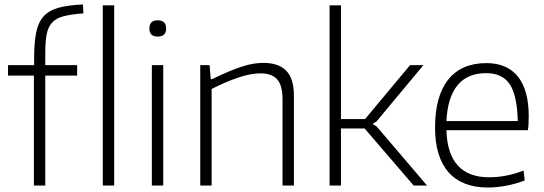

<svg xmlns="http://www.w3.org/2000/svg" viewBox="-20 -832 2441 861"><path d="M132 -493H16V-540H133V-568Q133 -640 142 -685.5Q151 -731 175 -758Q199 -785 241.5 -797Q284 -809 352 -812L354 -772Q300 -768 266.5 -759.5Q233 -751 214.5 -731.5Q196 -712 189.5 -679Q183 -646 183 -593V-540H326V-493H183V0H132ZM441 -808H492V0H441Z M687 -668Q650 -668 650 -704Q650 -741 687 -741Q725 -741 725 -704Q725 -668 687 -668ZM661 -540H712V0H661Z M878 -540H920L925 -477H930Q970 -496 1003 -510Q1036 -524 1063.5 -533Q1091 -542 1114.5 -546Q1138 -550 1161 -550Q1229 -550 1263.5 -515Q1298 -480 1298 -403V0H1247V-386Q1247 -449 1223 -476Q1199 -503 1148 -503Q1104 -503 1048 -484Q992 -465 929 -433V0H878Z M1458 -808H1509V-298H1617L1819 -540H1879L1668 -287L1653 -278V-275L1669 -265L1895 0H1835L1615 -256H1509V0H1458Z M2169 9Q2052 9 1991.5 -59.5Q1931 -128 1931 -260Q1931 -401 1990 -475Q2049 -549 2161 -549Q2254 -549 2302.5 -488.5Q2351 -428 2351 -311Q2351 -267 2347 -248H1982Q1988 -37 2174 -37Q2210 -37 2247.5 -44Q2285 -51 2328 -67L2333 -23Q2296 -8 2251.5 0.5Q2207 9 2169 9ZM2160 -504Q2076 -504 2031.5 -449.5Q1987 -395 1982 -289H2302Q2299 -404 2266 -454Q2233 -504 2160 -504Z"/></svg>

Font: Encode Sans Normal
Style: ExtraLight
Weight: 200
Designer: Pablo Impallari, Andres Torresi
Foundry: Pablo Impallari, Andres Torresi
Version: Version 1.000; ttfautohint (v1.00) -l 8 -r 50 -G 200 -x 14 -